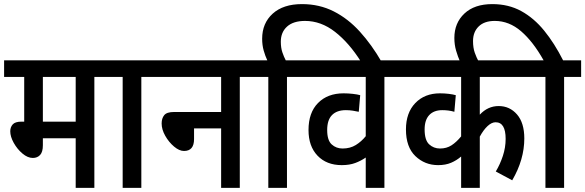

<svg xmlns="http://www.w3.org/2000/svg" viewBox="-20 -916 2853 936"><path d="M440 -541V0H349V-242H189V-208Q189 -175 175.5 -160.5Q162 -146 140 -146Q115 -146 89.5 -167.5Q64 -189 47 -219.5Q30 -250 30 -276Q30 -296 42 -309.5Q54 -323 85 -323H98V-541H0V-622H522V-541ZM349 -541H189V-323H349Z M669 -541V0H578V-541H509V-622H752V-541Z M739 -622H1231V-541H1149V0H1058V-290H926V-238Q926 -180 877 -180Q854 -180 828.5 -201.5Q803 -223 785.5 -254Q768 -285 768 -314Q768 -339 780.5 -354.5Q793 -370 828 -370H1058V-541H739Z M1288 -541H1219V-622H1283Q1273 -643 1265.5 -669.5Q1258 -696 1258 -727Q1258 -803 1309.5 -849.5Q1361 -896 1452 -896Q1537 -896 1607 -860.5Q1677 -825 1734.5 -761.5Q1792 -698 1840 -615H1740Q1682 -707 1613.5 -760.5Q1545 -814 1467 -814Q1410 -814 1379.5 -786.5Q1349 -759 1349 -713Q1349 -683 1356.5 -661Q1364 -639 1373 -622H1462V-541H1379V0H1288Z M1936 -541H1854V0H1763V-148Q1740 -132 1712 -121.5Q1684 -111 1646 -111Q1572 -111 1528 -157Q1484 -203 1484 -282Q1484 -367 1530.5 -414Q1577 -461 1655 -461Q1677 -461 1699.5 -458.5Q1722 -456 1736 -452L1729 -371Q1715 -374 1699.5 -376.5Q1684 -379 1666 -379Q1622 -379 1598.5 -355Q1575 -331 1575 -282Q1575 -232 1597 -212Q1619 -192 1650 -192Q1687 -192 1714.5 -209Q1742 -226 1763 -252V-541H1449V-622H1936Z M2582 -541H2319V-357Q2358 -399 2411 -399Q2465 -399 2500.5 -358Q2536 -317 2536 -241Q2536 -138 2477 -37L2397 -80Q2418 -115 2431.5 -156Q2445 -197 2445 -239Q2445 -320 2396 -320Q2377 -320 2357 -301.5Q2337 -283 2319 -250V0H2228V-153Q2206 -134 2179 -122.5Q2152 -111 2116 -111Q2051 -111 2005 -155Q1959 -199 1959 -285Q1959 -366 2004.5 -413.5Q2050 -461 2125 -461Q2147 -461 2167.5 -458.5Q2188 -456 2202 -452L2195 -371Q2168 -379 2136 -379Q2095 -379 2072.5 -355Q2050 -331 2050 -285Q2050 -233 2072 -212.5Q2094 -192 2125 -192Q2157 -192 2181 -207.5Q2205 -223 2228 -251V-541H1923V-622H2582Z M2639 -541H2570V-622H2630Q2579 -713 2520.5 -763.5Q2462 -814 2392 -814Q2341 -814 2313.5 -787Q2286 -760 2286 -716Q2286 -683 2294.5 -659Q2303 -635 2314 -615H2223Q2212 -640 2203.5 -669Q2195 -698 2195 -731Q2195 -804 2244 -850Q2293 -896 2380 -896Q2459 -896 2521 -862Q2583 -828 2633 -766.5Q2683 -705 2725 -622H2813V-541H2730V0H2639Z"/></svg>

Font: Noto Sans Devanagari UI Condensed Medium
Style: Regular
Weight: 500
Width: 3
Designer: Jelle Bosma - Monotype Design Team
Foundry: Monotype Imaging Inc.
Version: Version 2.003